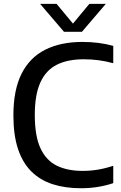

<svg xmlns="http://www.w3.org/2000/svg" viewBox="-20 -967 628 996"><path d="M400 9.5Q318.5 9.5 253.8 -11.2Q189 -32 143.2 -77Q97.5 -122 73.5 -194Q49.5 -266 49.5 -368.5Q49.5 -500.5 92 -584.8Q134.5 -669 214.8 -709.2Q295 -749.5 408 -749.5Q450.5 -749.5 490 -744.5Q529.5 -739.5 567.5 -729V-639Q529.5 -649.5 491.8 -654.5Q454 -659.5 414 -659.5Q331 -659.5 274.8 -631.2Q218.5 -603 189.5 -539.5Q160.5 -476 160.5 -370.5Q160.5 -261.5 189.8 -198.2Q219 -135 274.2 -107.8Q329.5 -80.5 408.5 -80.5Q448.5 -80.5 486.8 -86.8Q525 -93 567.5 -107V-17Q531 -4.5 488.5 2.5Q446 9.5 400 9.5ZM312 -802 188 -947H273.5L368.5 -832.5H348.5L443.5 -947H529L405 -802Z"/></svg>

Font: Encode Sans SC Medium
Style: Regular
Weight: 500
Version: Version 3.002